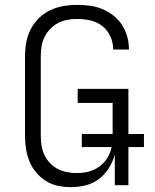

<svg xmlns="http://www.w3.org/2000/svg" viewBox="-20 -763 640 791"><path d="M272 8Q245 8 218.5 2.5Q192 -3 169 -17.5Q146 -32 128.5 -53Q111 -74 101 -99Q91 -124 87 -151Q83 -178 83 -205V-530Q83 -559 88 -587.5Q93 -616 106 -641.5Q119 -667 139.5 -687.5Q160 -708 186 -720.5Q212 -733 240.5 -738Q269 -743 297 -743Q324 -743 350 -739.5Q376 -736 400.5 -726Q425 -716 446 -700Q467 -684 481.5 -662Q496 -640 503.5 -614.5Q511 -589 511 -563V-559H446V-562Q446 -589 434 -614.5Q422 -640 400.5 -656.5Q379 -673 352 -679Q325 -685 297 -685Q277 -685 256.5 -681Q236 -677 218 -667.5Q200 -658 186 -643Q172 -628 163 -609.5Q154 -591 151 -571Q148 -551 148 -530V-205Q148 -184 151 -164Q154 -144 162.5 -125.5Q171 -107 185 -92Q199 -77 217 -67.5Q235 -58 255.5 -54Q276 -50 296 -50Q316 -50 336.5 -54Q357 -58 374.5 -67.5Q392 -77 406.5 -92Q421 -107 429.5 -125.5Q438 -144 441 -164Q444 -184 444 -205V-339H300V-397H509V0H453V-126Q445 -97 428.5 -70.5Q412 -44 387.5 -25.5Q363 -7 333 0.5Q303 8 272 8ZM317 -157V-211H573V-157Z"/></svg>

Font: Iosevka Light Extended
Style: Regular
Weight: 300
Width: 7
Monospace: yes
Designer: Belleve Invis
Foundry: Belleve Invis
Version: Version 32.5.0; ttfautohint (v1.8.4)